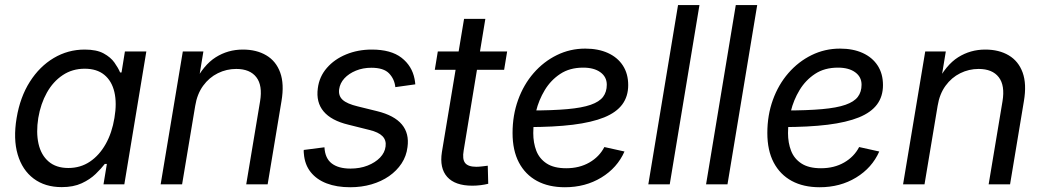

<svg xmlns="http://www.w3.org/2000/svg" viewBox="-20 -748 4237 779"><path d="M230.5 11.2Q162.6 11.2 116.5 -23.4Q70.3 -58.1 51.8 -121.1Q33.2 -184.1 47.4 -269Q61.5 -354 101.1 -416.3Q140.6 -478.5 198.2 -512.7Q255.9 -546.9 323.7 -546.9Q372.1 -546.9 400.6 -531.2Q429.2 -515.6 444.3 -494.1Q459.5 -472.7 467.3 -454.1H473.1L486.8 -539.1H573.7L484.4 0H399.9L413.6 -83H405.3Q390.6 -64 367.9 -42Q345.2 -20 311.5 -4.4Q277.8 11.2 230.5 11.2ZM257.3 -66.4Q306.6 -66.4 345 -92.3Q383.3 -118.2 408.9 -163.8Q434.6 -209.5 444.3 -269.5Q454.6 -329.6 444.1 -374.5Q433.6 -419.4 403.3 -444.3Q373 -469.2 323.7 -469.2Q273.4 -469.2 234.4 -443.1Q195.3 -417 170.2 -372.1Q145 -327.1 135.3 -269.5Q126 -210.9 136.2 -165Q146.5 -119.1 177 -92.8Q207.5 -66.4 257.3 -66.4Z M772 -318.4 718.8 0H631.8L721.7 -539.1H805.2L783.7 -408.7L768.6 -411.1Q805.7 -484.4 855.2 -515.6Q904.8 -546.9 965.3 -546.9Q1021 -546.9 1060.5 -523.4Q1100.1 -500 1116.9 -453.6Q1133.8 -407.2 1122.1 -337.9L1065.9 0H979L1035.2 -336.9Q1045.9 -401.4 1020 -434.8Q994.1 -468.3 938.5 -468.3Q898.9 -468.3 863.8 -450.9Q828.6 -433.6 804.2 -400.1Q779.8 -366.7 772 -318.4Z M1400.9 11.7Q1346.2 11.7 1305.4 -3.9Q1264.6 -19.5 1240.5 -49.8Q1216.3 -80.1 1212.9 -124.5Q1212.4 -128.4 1212.2 -132.1Q1211.9 -135.7 1212.4 -139.6L1296.4 -150.4Q1298.8 -105.5 1326.2 -84.7Q1353.5 -64 1401.9 -64Q1440.4 -64 1471.4 -76.2Q1502.4 -88.4 1522 -108.6Q1541.5 -128.9 1544.4 -153.8Q1547.9 -179.2 1531.7 -195.6Q1515.6 -211.9 1479 -220.7L1393.1 -242.2Q1324.2 -258.8 1293 -295.9Q1261.7 -333 1269.5 -390.1Q1275.4 -437 1306.2 -472.4Q1336.9 -507.8 1384.5 -527.3Q1432.1 -546.9 1488.3 -546.9Q1566.4 -546.9 1609.1 -513.7Q1651.9 -480.5 1662.1 -427.2Q1663.1 -421.9 1663.8 -416.7Q1664.6 -411.6 1665 -405.8L1584 -394.5Q1580.6 -427.2 1558.6 -450.2Q1536.6 -473.1 1486.8 -473.1Q1452.6 -473.1 1424.1 -461.4Q1395.5 -449.7 1377.4 -430.2Q1359.4 -410.6 1356 -385.7Q1352.5 -358.9 1370.4 -342.8Q1388.2 -326.7 1431.2 -316.4L1510.3 -296.9Q1579.6 -279.8 1610.4 -243.2Q1641.1 -206.5 1633.3 -150.9Q1628.9 -114.7 1609.4 -85Q1589.8 -55.2 1558.6 -33.4Q1527.3 -11.7 1487.1 0Q1446.8 11.7 1400.9 11.7Z M2037.6 -539.1 2025.4 -464.8H1744.1L1756.3 -539.1ZM1862.8 -671.4H1949.2L1861.3 -137.7Q1855 -102.1 1867.2 -86.7Q1879.4 -71.3 1912.6 -71.3Q1921.9 -71.3 1935.1 -72.8Q1948.2 -74.2 1959 -75.7L1960.9 -2.4Q1947.8 1 1930.7 3.2Q1913.6 5.4 1896.5 5.4Q1826.2 5.4 1794.4 -30.3Q1762.7 -65.9 1772.9 -130.9Z M2272 11.7Q2206.1 11.7 2158.7 -13.9Q2111.3 -39.6 2085.4 -88.6Q2059.6 -137.7 2059.6 -208.5Q2059.6 -280.3 2082 -342.5Q2104.5 -404.8 2145 -451.4Q2185.5 -498 2239.3 -524.4Q2293 -550.8 2354.5 -550.8Q2407.2 -550.8 2446.5 -533Q2485.8 -515.1 2507.3 -481.9Q2528.8 -448.7 2528.8 -402.8Q2528.8 -356.9 2504.9 -324.5Q2481 -292 2431.2 -271.7Q2381.3 -251.5 2304.2 -241.9Q2227.1 -232.4 2120.6 -232.4L2132.3 -299.8Q2221.7 -299.8 2281.5 -305.2Q2341.3 -310.5 2376.5 -322.8Q2411.6 -335 2426.8 -355Q2441.9 -375 2441.9 -404.3Q2441.9 -436 2416 -454.8Q2390.1 -473.6 2346.2 -473.6Q2291.5 -473.6 2253.2 -448.2Q2214.8 -422.9 2190.4 -382.6Q2166 -342.3 2154.8 -296.1Q2143.6 -250 2143.6 -208Q2143.6 -168.5 2156 -136.2Q2168.5 -104 2198 -84.7Q2227.5 -65.4 2277.3 -65.4Q2330.6 -65.4 2371.1 -88.6Q2411.6 -111.8 2432.1 -151.4L2513.7 -133.3Q2484.4 -66.9 2419.7 -27.6Q2355 11.7 2272 11.7Z M2817.9 -727.5 2697.3 0H2610.4L2731 -727.5Z M3052.2 -727.5 2931.6 0H2844.7L2965.3 -727.5Z M3305.7 11.7Q3239.7 11.7 3192.4 -13.9Q3145 -39.6 3119.1 -88.6Q3093.3 -137.7 3093.3 -208.5Q3093.3 -280.3 3115.7 -342.5Q3138.2 -404.8 3178.7 -451.4Q3219.2 -498 3272.9 -524.4Q3326.7 -550.8 3388.2 -550.8Q3440.9 -550.8 3480.2 -533Q3519.5 -515.1 3541 -481.9Q3562.5 -448.7 3562.5 -402.8Q3562.5 -356.9 3538.6 -324.5Q3514.6 -292 3464.8 -271.7Q3415 -251.5 3337.9 -241.9Q3260.7 -232.4 3154.3 -232.4L3166 -299.8Q3255.4 -299.8 3315.2 -305.2Q3375 -310.5 3410.2 -322.8Q3445.3 -335 3460.4 -355Q3475.6 -375 3475.6 -404.3Q3475.6 -436 3449.7 -454.8Q3423.8 -473.6 3379.9 -473.6Q3325.2 -473.6 3286.9 -448.2Q3248.5 -422.9 3224.1 -382.6Q3199.7 -342.3 3188.5 -296.1Q3177.2 -250 3177.2 -208Q3177.2 -168.5 3189.7 -136.2Q3202.1 -104 3231.7 -84.7Q3261.2 -65.4 3311 -65.4Q3364.3 -65.4 3404.8 -88.6Q3445.3 -111.8 3465.8 -151.4L3547.4 -133.3Q3518.1 -66.9 3453.4 -27.6Q3388.7 11.7 3305.7 11.7Z M3784.2 -318.4 3731 0H3644L3733.9 -539.1H3817.4L3795.9 -408.7L3780.8 -411.1Q3817.9 -484.4 3867.4 -515.6Q3917 -546.9 3977.5 -546.9Q4033.2 -546.9 4072.8 -523.4Q4112.3 -500 4129.2 -453.6Q4146 -407.2 4134.3 -337.9L4078.1 0H3991.2L4047.4 -336.9Q4058.1 -401.4 4032.2 -434.8Q4006.3 -468.3 3950.7 -468.3Q3911.1 -468.3 3876 -450.9Q3840.8 -433.6 3816.4 -400.1Q3792 -366.7 3784.2 -318.4Z"/></svg>

Font: Inter 18pt
Style: Italic
Weight: 400
Italic angle: -9.3988°
Designer: Rasmus Andersson
Foundry: rsms
Version: Version 4.001;git-66647c0bb